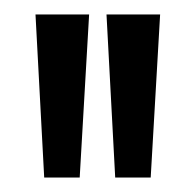

<svg xmlns="http://www.w3.org/2000/svg" viewBox="-20 -695 269 265"><path d="M41 -450 29 -675H103L90 -450ZM139 -450 127 -675H201L188 -450Z"/></svg>

Font: Bricolage Grotesque 96pt Light
Style: Regular
Weight: 300
Designer: Mathieu Triay
Foundry: Atelier Triay
Version: Version 1.001; ttfautohint (v1.8.4.7-5d5b);gftools[0.9.33.de